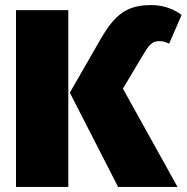

<svg xmlns="http://www.w3.org/2000/svg" viewBox="-20 -736 735 756"><path d="M445 0H679L464 -387L547 -526C571 -566 584 -574 608 -574C626 -574 637 -568 646 -564L695 -677C669 -697 629 -716 575 -716C479 -716 432 -679 375 -580L255 -371ZM249 -696H43V0H249Z"/></svg>

Font: Fira Sans Heavy
Style: Regular
Weight: 900
Designer: bBox Type GmbH & Carrois Corporate GbR & Edenspiekermann AG
Foundry: bBox Type GmbH & Carrois Corporate GbR & Edenspiekermann AG
Version: Version 4.300;PS 004.300;hotconv 1.0.88;makeotf.lib2.5.64775